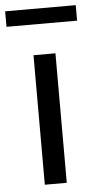

<svg xmlns="http://www.w3.org/2000/svg" viewBox="-63 -769 402 802"><g transform="rotate(-5 138.0 -368.0)"><path d="M92 0H184V-543H92ZM-10 -671H286V-736H-10Z"/></g></svg>

Font: Noto Sans Mono CJK SC
Style: Regular
Weight: 400
Designer: Ryoko NISHIZUKA 西塚涼子 (kana, bopomofo & ideographs); Paul D. Hunt (Latin, Greek & Cyrillic); Sandoll Communications 산돌커뮤니
Foundry: Adobe
Version: Version 2.004;hotconv 1.0.118;makeotfexe 2.5.65603